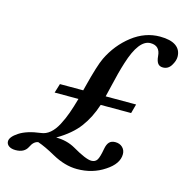

<svg xmlns="http://www.w3.org/2000/svg" viewBox="-158 -742 839 863"><g transform="rotate(15 262.0 -310.0)"><path d="M274.9 25.9Q218.3 25.9 158.7 -7.3Q110.8 -34.2 76.2 -45.9Q55.2 -43 42 -15.1Q27.3 15.1 -13.7 15.1Q-33.7 15.1 -45.2 6.8Q-56.6 -1.5 -56.6 -14.6Q-56.6 -35.2 -21.5 -58.1Q13.7 -81.1 77.1 -88.9Q99.6 -91.3 118.7 -107.4Q137.7 -123.5 152.6 -151.9Q167.5 -180.2 178.2 -210.2Q189 -240.2 200.2 -280.3H89.4L102.5 -323.2H210.9Q214.4 -335.4 216.3 -344.2Q242.2 -446.3 259.3 -482.4Q293.9 -553.7 353.5 -599.9Q413.1 -646 482.4 -646Q531.7 -646 556.6 -628.4Q581.5 -610.8 581.5 -578.1Q581.5 -559.6 567.9 -537.4Q554.2 -515.1 529.8 -515.1Q513.7 -515.1 505.9 -525.9Q498 -536.6 496.1 -559.1Q492.7 -606.4 448.7 -606.4Q394.5 -606.4 357.9 -488.8Q342.8 -441.4 327.1 -372.1Q321.8 -349.1 315.4 -323.2H457L445.3 -280.3H303.7Q283.7 -218.3 249 -171.9Q214.4 -125.5 148.4 -86.9Q198.2 -86.9 237.8 -64.5Q302.2 -26.9 327.6 -26.9Q346.2 -26.9 354.5 -40.8Q362.8 -54.7 369.6 -93.8Q373.5 -115.2 383.3 -125.5Q393.1 -135.7 411.1 -135.7Q431.6 -135.7 444.6 -123.3Q457.5 -110.8 457.5 -91.8Q457.5 -46.9 402.3 -11.2Q347.2 25.9 274.9 25.9Z"/></g></svg>

Font: Elstob 6pt Medium
Style: Italic
Weight: 500
Italic angle: -20°
Designer: Peter S. Baker
Version: Version 1.015